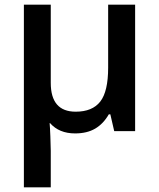

<svg xmlns="http://www.w3.org/2000/svg" viewBox="-20 -560 679 820"><path d="M196.8 -206.1Q196.8 -83 303.2 -83Q374.5 -83 408.2 -126.2Q441.9 -169.4 441.9 -271V-540H557.1V0H467.8L451.2 -71.8H444.8Q421.4 -31.2 386.5 -10.7Q351.6 9.8 300.8 9.8Q232.4 9.8 193.8 -34.2H191.9Q193.4 -20.5 195.1 22.9Q196.8 66.4 196.8 84V240.2H82V-540H196.8Z"/></svg>

Font: JBL Sans
Style: Semibold
Weight: 600
Version: Version 1.10